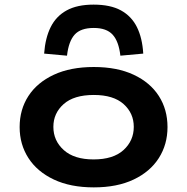

<svg xmlns="http://www.w3.org/2000/svg" viewBox="-20 -801 811 831"><path d="M386 10Q285 10 213 -24Q141 -58 103 -117Q65 -176 65 -251Q65 -327 103 -385.5Q141 -444 213 -477.5Q285 -511 386 -511Q487 -511 558.5 -477.5Q630 -444 667.5 -385.5Q705 -327 705 -251Q705 -176 667.5 -117Q630 -58 558.5 -24Q487 10 386 10ZM385 -111Q470 -111 514.5 -151.5Q559 -192 559 -252Q559 -311 515 -350.5Q471 -390 386 -390Q300 -390 255.5 -350.5Q211 -311 211 -252Q211 -192 256 -151.5Q301 -111 385 -111ZM270 -560 171 -569Q176 -637 199.5 -684Q223 -731 268.5 -756Q314 -781 385 -781Q458 -781 503.5 -756Q549 -731 572.5 -684Q596 -637 600 -569L501 -560Q494 -622 467.5 -651Q441 -680 386 -680Q329 -680 303 -651Q277 -622 270 -560Z"/></svg>

Font: Nunito Sans 7pt Expanded
Style: Bold
Weight: 700
Width: 7
Designer: Vernon Adams
Foundry: Vernon Adams
Version: Version 3.101;gftools[0.9.27]